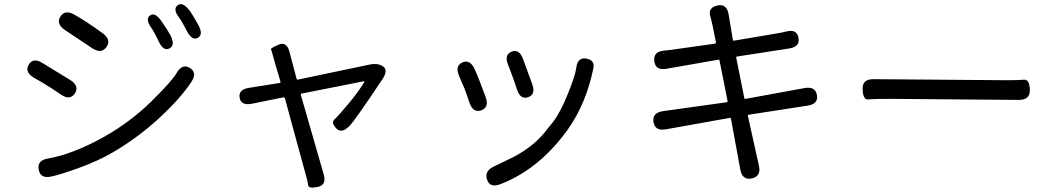

<svg xmlns="http://www.w3.org/2000/svg" viewBox="-20 -807 4990 907"><path d="M222 27Q171 38 163 -5Q154 -49 206 -58Q326 -79 474 -162Q597 -232 694 -327Q791 -422 815 -463Q841 -508 877 -486Q913 -464 884 -420Q835 -345 735 -252Q635 -159 516 -89Q445 -47 348 -12Q261 19 222 27ZM334 -366Q311 -331 268 -360L228 -387Q207 -401 185 -414L140 -440Q95 -467 116 -502Q137 -537 181 -509L312 -429Q356 -401 334 -366ZM483 -585Q459 -551 416 -579L287 -665Q244 -694 265 -728Q286 -763 331 -738Q385 -708 465 -650Q507 -619 483 -585ZM780 -578Q752 -564 730 -611Q707 -659 695 -675Q665 -718 689 -734Q712 -751 742 -708Q774 -662 786 -639Q809 -592 780 -578ZM914 -628Q887 -614 863 -660Q840 -705 827 -723Q795 -764 819 -782Q842 -800 874 -759Q890 -738 917 -689Q942 -643 914 -628Z M1481 76Q1438 85 1436 68.5Q1434 52 1424 17L1326 -342Q1324 -348 1318 -347L1170 -317Q1119 -307 1112 -345Q1105 -384 1156 -392L1301 -415Q1306 -416 1305 -421L1280 -506Q1273 -531 1266 -556Q1263 -569 1260 -574Q1257 -579 1296 -596Q1335 -613 1348 -560L1381 -435Q1382 -430 1388 -431L1726 -502Q1765 -510 1790 -493Q1815 -475 1786 -432Q1654 -234 1630 -211Q1593 -174 1568 -201Q1543 -228 1560 -243Q1577 -258 1627 -318Q1677 -378 1701 -420Q1703 -424 1698 -423L1405 -365Q1400 -364 1401 -359L1509 16Q1524 67 1481 76Z M2344 63Q2294 82 2281 42Q2267 2 2312 -20L2399 -62Q2421 -73 2442 -86Q2512 -130 2555 -184Q2571 -205 2588 -225Q2625 -271 2661.5 -361Q2698 -451 2702 -485Q2708 -539 2752 -530Q2795 -521 2781 -475Q2780 -470 2774 -445Q2734 -283 2638 -163Q2512 -2 2344 63ZM2254 -286Q2216 -272 2198 -321L2182 -368Q2174 -392 2163 -414L2149 -448Q2128 -495 2164 -512Q2200 -528 2222 -481Q2240 -442 2274 -349Q2292 -300 2254 -286ZM2475 -348Q2438 -335 2422 -385L2411 -418Q2403 -442 2394 -465L2380 -501Q2361 -549 2397 -563Q2433 -577 2451 -528L2494 -410Q2512 -360 2475 -348Z M3531 36Q3486 45 3477 -7L3433 -246Q3432 -251 3427 -250L3125 -196Q3074 -187 3067 -231Q3060 -274 3112 -282L3413 -324Q3418 -325 3417 -330L3379 -521Q3378 -526 3373 -525L3128 -482Q3076 -473 3071 -518Q3065 -563 3117 -568Q3143 -570 3168 -574L3358 -601Q3363 -602 3362 -607L3347 -682Q3342 -707 3335 -731Q3324 -771 3369 -781Q3413 -791 3422 -739L3442 -619Q3443 -614 3448 -615L3649 -649Q3674 -653 3698 -659Q3744 -670 3752 -628Q3760 -586 3708 -578L3462 -540Q3457 -539 3458 -534L3496 -344Q3497 -339 3502 -340L3781 -391Q3832 -400 3839 -358Q3847 -316 3795 -308L3517 -265Q3512 -264 3513 -259L3565 -25Q3577 26 3531 36Z M4055 -384Q4052 -433 4105 -433L4739 -428Q4792 -428 4817.5 -430.5Q4843 -433 4845 -384Q4847 -335 4794 -335L4191 -340Q4104 -340 4080.5 -337.5Q4057 -335 4055 -384Z"/></svg>

Font: Resource Han Rounded HK
Style: Regular
Weight: 400
Designer: Cyano Hao (round all glyphs); Ryoko NISHIZUKA  (kana, bopomofo & ideographs); Paul D. Hunt (Latin, Greek & Cyrillic); Sa
Foundry: Cyano Hao
Version: 0.990